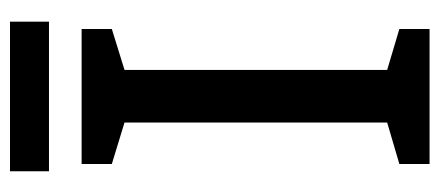

<svg xmlns="http://www.w3.org/2000/svg" viewBox="-274 -628 901 394"><g transform="rotate(-90 177.0 -430.5)"><path d="M315 0H38V-62L123 -87V-626L38 -652V-714H315V-652L231 -626V-87L315 -62ZM330 -861V-781H23V-861Z"/></g></svg>

Font: Noto Sans Hebrew Medium
Style: Regular
Weight: 500
Designer: Monotype Design Team
Foundry: Monotype Imaging Inc.
Version: Version 2.003